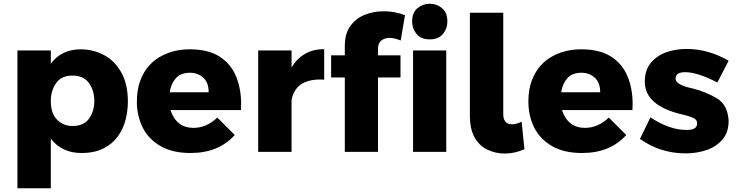

<svg xmlns="http://www.w3.org/2000/svg" viewBox="-20 -810 3934 1024"><path d="M251 194H73V-541H251V-471Q309 -547 410 -547Q476.5 -547 534.5 -516.5Q592.5 -486 628.5 -421Q662 -359 662 -268Q662 -219 649.5 -170.5Q637 -122 608.2 -82.2Q579.5 -42.5 531.8 -18.2Q484 6 414 6Q311 6 251 -70ZM366 -138Q427 -138 455 -177.5Q483 -217 483 -272Q483 -327 454.5 -367Q426 -407 366 -407Q308 -407 279.5 -367Q251 -327 251 -272Q251 -204 285 -171Q319 -138 366 -138Z M996 6Q901 6 837.5 -30Q771 -68.5 740.5 -131Q710 -193.5 710 -268Q710 -331 727.8 -379.2Q745.5 -427.5 776.5 -461.5Q807.5 -495.5 849 -515.5Q913 -547 992 -547Q1089 -547 1149 -509.5Q1211 -470 1238.5 -403.8Q1266 -337.5 1266 -256L1265 -223H889Q921 -128 1012 -128Q1081 -128 1139 -183L1232 -90Q1146 6 996 6ZM1093 -318Q1093 -369.5 1064 -395.8Q1035 -422 993 -422Q944 -422 918 -393Q892 -364 885 -318Z M1535 0H1357V-541H1535V-451Q1595 -548 1709 -548V-385L1688 -386Q1555 -386 1535 -276Z M1996 0H1819V-397H1746V-515H1819V-565Q1819 -629 1847 -669.5Q1877 -711.5 1924.5 -730.8Q1972 -750 2027 -750Q2085 -750 2140 -729L2117 -594Q2084 -608 2057 -608Q2033 -608 2014.5 -594.5Q1996 -581 1996 -550V-515H2116V-397H1996Z M2272 -600Q2225 -600 2201.5 -629Q2178 -658 2178 -695Q2178 -743 2206.5 -766.5Q2235 -790 2272 -790Q2309 -790 2337.5 -766.5Q2366 -743 2366 -695Q2366 -658 2342.5 -629Q2319 -600 2272 -600ZM2360 0H2183V-541H2360Z M2673 9Q2624 9 2581 -11Q2538 -31 2512 -75.5Q2486 -120 2486 -194V-742H2664V-202Q2664 -147 2711 -147Q2734 -147 2762 -161L2777 -14Q2723 9 2673 9Z M3084 6Q2989 6 2925.5 -30Q2859 -68.5 2828.5 -131Q2798 -193.5 2798 -268Q2798 -331 2815.8 -379.2Q2833.5 -427.5 2864.5 -461.5Q2895.5 -495.5 2937 -515.5Q3001 -547 3080 -547Q3177 -547 3237 -509.5Q3299 -470 3326.5 -403.8Q3354 -337.5 3354 -256L3353 -223H2977Q3009 -128 3100 -128Q3169 -128 3227 -183L3320 -90Q3234 6 3084 6ZM3181 -318Q3181 -369.5 3152 -395.8Q3123 -422 3081 -422Q3032 -422 3006 -393Q2980 -364 2973 -318Z M3637 8Q3502 8 3393 -69L3449 -184Q3550 -117 3641 -117Q3671 -117 3684.5 -125.5Q3698 -134 3698 -152Q3698 -172 3678 -181Q3658 -190 3625 -198Q3419 -244 3419 -374Q3419 -434 3449 -472.5Q3483 -513.5 3533.2 -531.2Q3583.5 -549 3641 -549Q3758 -549 3866 -486L3806 -370Q3700 -425 3634 -425Q3583 -425 3583 -391Q3583 -357 3675 -338Q3743 -321 3802 -286.5Q3861 -252 3866 -166Q3866 -105 3834.5 -67Q3799 -26.5 3747 -9.2Q3695 8 3637 8Z"/></svg>

Font: Argentum Novus
Style: Bold
Weight: 700
Designer: Julieta Ulanovsky (font) & Cristiano Sobral (main changes)
Foundry: Julieta Ulanovsky (font) & Cristiano Sobral (main changes)
Version: Version 3.00;November 27, 2020;FontCreator 13.0.0.2655 64-bi